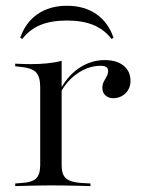

<svg xmlns="http://www.w3.org/2000/svg" viewBox="-20 -630 488 650"><path d="M152.4 -2.4Q121 -2.4 92.3 -1.6Q63.7 -0.8 31.5 0V-8.9L52.4 -10.5Q87.1 -12.1 101.6 -25.4Q116.1 -38.7 116.1 -71V-206.5H188.7V-71Q188.7 -49.2 195.2 -36.7Q201.6 -24.2 216.9 -18.1Q232.3 -12.1 256.5 -10.5L286.3 -8.9V0Q262.1 -0.8 240.3 -1.2Q218.5 -1.6 196.8 -2Q175 -2.4 152.4 -2.4ZM116.1 -206.5V-335.5Q116.1 -371 101.2 -385.9Q86.3 -400.8 46 -404L31.5 -405.6V-414.5Q50.8 -413.7 61.7 -413.3Q72.6 -412.9 84.7 -412.9Q114.5 -412.9 141.1 -415.7Q167.7 -418.5 188.7 -424.2V-414.5V-206.5ZM362.9 -297.6Q346.8 -297.6 336.7 -307.3Q326.6 -316.9 326.6 -332.3Q326.6 -345.2 331.9 -354.4Q337.1 -363.7 341.5 -372.2Q346 -380.6 346 -390.3Q346 -407.3 320.2 -407.3Q296.8 -407.3 273 -398Q249.2 -388.7 227 -369.8Q204.8 -350.8 187.1 -321L186.3 -331.5Q213.7 -378.2 252 -402.4Q290.3 -426.6 334.7 -426.6Q375 -426.6 398.4 -407.7Q421.8 -388.7 421.8 -356.5Q421.8 -330.6 404.8 -314.1Q387.9 -297.6 362.9 -297.6ZM206.5 -610.5Q265.3 -610.5 306 -582.3Q346.8 -554 364.5 -501.6L357.3 -498.4Q332.3 -530.6 295.6 -545.6Q258.9 -560.5 206.5 -560.5Q154 -560.5 117.3 -545.6Q80.6 -530.6 55.6 -498.4L48.4 -501.6Q66.1 -554 107.3 -582.3Q148.4 -610.5 206.5 -610.5Z"/></svg>

Font: Playfair 144pt SemiExpanded Light
Style: Regular
Weight: 300
Width: 6
Designer: Claus Eggers Sørensen
Foundry: Claus Eggers Sørensen
Version: Version 2.203